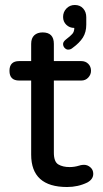

<svg xmlns="http://www.w3.org/2000/svg" viewBox="-20 -768 413 770"><path d="M253 -569Q246 -569 239.5 -575.5Q233 -582 233 -592Q233 -601 246 -611Q262 -623 270 -632Q278 -641 278 -656Q259 -656 246 -668.5Q233 -681 233 -700Q233 -720 246.5 -734Q260 -748 280 -748Q301 -748 313.5 -734Q326 -720 326 -699V-669Q326 -639 312.5 -617.5Q299 -596 270 -575Q263 -569 253 -569ZM249 -18Q105 -18 105 -148V-445H57Q18 -445 18 -484Q18 -523 57 -523H105V-592Q105 -615 117.5 -626.5Q130 -638 151 -638Q196 -638 196 -592V-523H306Q323 -523 334 -512Q345 -501 345 -484Q345 -469 334 -457Q323 -445 306 -445H196V-156Q196 -119 214 -108.5Q232 -98 259 -98Q279 -98 298 -104Q300 -104 301 -105Q305 -106 309 -106.5Q313 -107 317 -107Q331 -107 342.5 -97Q354 -87 354 -71Q354 -49 330 -36Q293 -18 249 -18Z"/></svg>

Font: Huninn
Style: Regular
Weight: 400
Designer: justfont
Foundry: justfont
Version: Version 1.003